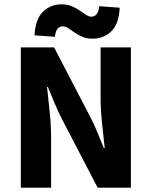

<svg xmlns="http://www.w3.org/2000/svg" viewBox="-20 -872 705 892"><path d="M76.8 0V-651.8H231.3L398.2 -331Q415.6 -298 431.3 -260.2Q446.9 -222.5 462.4 -184.1H466.4Q460.8 -237.1 454.1 -300.2Q447.4 -363.3 447.4 -420.6V-651.8H588.1V0H433.7L266.8 -320.8Q249.9 -353.8 234 -391.8Q218 -429.8 202.6 -467.7H198.6Q204.2 -414.4 210.8 -351.7Q217.5 -288.9 217.5 -231.1V0ZM409.6 -692.3Q383.1 -692.3 362.7 -701.1Q342.3 -709.9 326.3 -721Q310.3 -732 297.5 -740.8Q284.7 -749.6 271.8 -749.6Q257.8 -749.6 248 -739.2Q238.2 -728.7 235.2 -700.9L140.3 -707.9Q144.8 -783.8 179.7 -817.8Q214.6 -851.8 266.8 -851.8Q293.4 -851.8 313.9 -843Q334.4 -834.2 350.4 -823.1Q366.4 -812.1 379.5 -803.3Q392.6 -794.5 404.7 -794.5Q418.6 -794.5 428.4 -805.4Q438.1 -816.2 441.3 -843.2L536.1 -836.2Q532.7 -761.1 497.3 -726.7Q461.8 -692.3 409.6 -692.3Z"/></svg>

Font: Source Sans Variable
Style: Regular
Weight: 200
Designer: Paul D. Hunt
Foundry: Adobe Systems Incorporated
Version: Version 3.006;hotconv 1.0.111;makeotfexe 2.5.65597